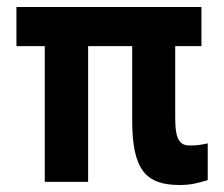

<svg xmlns="http://www.w3.org/2000/svg" viewBox="-20 -520 640 549"><path d="M556 -500H27V-388H108V0H232V-388H358V-176C358 -34 397 9 494 9C527 9 547 3 574 -5V-110C552 -105 538 -104 523 -104C495 -104 481 -119 481 -182V-388H556Z"/></svg>

Font: LT Wave Mono Bold
Style: Regular
Weight: 700
Designer: Daniel Lyons
Version: Version 2.5 (Glyphs App)